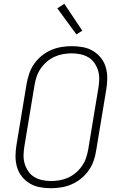

<svg xmlns="http://www.w3.org/2000/svg" viewBox="-20 -987 640 1015"><path d="M249 8Q219 8 190 2.5Q161 -3 137 -17.5Q113 -32 95.5 -54Q78 -76 70 -103.5Q62 -131 62 -160.5Q62 -190 67 -220L121 -546Q126 -573 135 -599.5Q144 -626 161 -650Q178 -674 201 -692.5Q224 -711 250.5 -722.5Q277 -734 305 -738.5Q333 -743 360 -743Q390 -743 419 -737.5Q448 -732 472 -717.5Q496 -703 513.5 -681Q531 -659 539 -631.5Q547 -604 547 -574.5Q547 -545 542 -515L488 -189Q484 -162 474.5 -135.5Q465 -109 448 -85Q431 -61 408 -42.5Q385 -24 358.5 -12.5Q332 -1 304 3.5Q276 8 249 8ZM250 -30Q272 -30 295 -34Q318 -38 339.5 -47.5Q361 -57 380 -73Q399 -89 413 -109Q427 -129 434.5 -151Q442 -173 446 -195L500 -521Q504 -545 504.5 -568.5Q505 -592 498.5 -613.5Q492 -635 479.5 -653.5Q467 -672 448 -683.5Q429 -695 406 -700Q383 -705 359 -705Q337 -705 314 -701Q291 -697 269.5 -687.5Q248 -678 229 -662Q210 -646 196 -626Q182 -606 174.5 -584Q167 -562 163 -540L109 -214Q105 -190 104.5 -166.5Q104 -143 110.5 -121.5Q117 -100 129.5 -81.5Q142 -63 161 -51.5Q180 -40 203 -35Q226 -30 250 -30ZM384 -805 283 -943 320 -967 415 -825Z"/></svg>

Font: Iosevka Extralight Extended
Style: Italic
Weight: 200
Width: 7
Italic angle: -9°
Monospace: yes
Designer: Belleve Invis
Foundry: Belleve Invis
Version: Version 32.5.0; ttfautohint (v1.8.4)